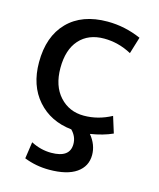

<svg xmlns="http://www.w3.org/2000/svg" viewBox="-113 -610 754 910"><g transform="rotate(15 264.5 -155.0)"><path d="M442 -413Q377 -448 307 -448Q230 -448 186 -399Q142 -350 142 -260Q142 -172 188.5 -121Q235 -70 307 -70Q377 -70 442 -105L467 -25Q421 -4 358 6Q394 50 394 100Q394 156 348 188Q302 220 214 220Q150 220 92 197L104 115Q152 140 203 140Q295 140 295 73Q295 36 267 8Q163 -3 100 -74.5Q37 -146 37 -260Q37 -387 107 -458.5Q177 -530 302 -530Q387 -530 467 -495Z"/></g></svg>

Font: Mplus 1p Medium
Style: Regular
Weight: 500
Version: Version 1.061